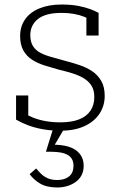

<svg xmlns="http://www.w3.org/2000/svg" viewBox="-20 -567 531 849"><path d="M397 -138Q397 -169 384 -189Q371 -209 348.5 -222Q326 -235 298 -243.5Q270 -252 240 -259Q208 -268 177.5 -277.5Q147 -287 122.5 -302.5Q98 -318 83.5 -343.5Q69 -369 69 -408Q69 -450 91 -481.5Q113 -513 154.5 -530Q196 -547 252 -547Q294 -547 325.5 -541Q357 -535 379.5 -526.5Q402 -518 416 -510V-410H362V-502Q366 -499 369.5 -496.5Q373 -494 376 -490.5Q379 -487 381.5 -482.5Q384 -478 386 -473Q372 -485 352 -493Q332 -501 307 -505.5Q282 -510 252 -510Q182 -510 148 -483Q114 -456 114 -412Q114 -382 126 -363Q138 -344 159.5 -333Q181 -322 209 -314.5Q237 -307 268 -298Q299 -290 330.5 -279.5Q362 -269 387 -252.5Q412 -236 427.5 -209.5Q443 -183 443 -143Q443 -100 420.5 -65Q398 -30 354 -9.5Q310 11 246 11Q206 11 169.5 4.5Q133 -2 103 -13.5Q73 -25 51 -38V-145H105V-26Q98 -31 93 -36.5Q88 -42 85.5 -48Q83 -54 82 -59.5Q81 -65 81 -69Q101 -57 126 -47Q151 -37 181.5 -31.5Q212 -26 247 -26Q296 -26 329.5 -39Q363 -52 380 -77.5Q397 -103 397 -138ZM268 -5 215 85 209 73Q253 72 284.5 82Q316 92 333 113.5Q350 135 350 166Q350 190 340.5 208Q331 226 314 238Q297 250 276.5 256Q256 262 234 262Q187 262 158 245Q129 228 111 203L140 178Q149 189 161 201Q173 213 190.5 221Q208 229 234 229Q266 229 285.5 213Q305 197 305 166Q305 134 281 119Q257 104 205 104H183L217 -5Z"/></svg>

Font: Roboto Serif Thin
Style: Regular
Weight: 250
Designer: Greg Gazdowicz
Foundry: Commercial Type
Version: Version 1.004